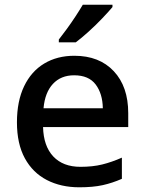

<svg xmlns="http://www.w3.org/2000/svg" viewBox="-20 -786 613 816"><path d="M296 -549Q402 -549 463.5 -483.5Q525 -418 525 -305V-246H163Q165 -165 206.5 -121Q248 -77 322 -77Q374 -77 414.5 -87Q455 -97 498 -116V-26Q457 -8 416 1Q375 10 317 10Q239 10 179 -21Q119 -52 85.5 -113.5Q52 -175 52 -266Q52 -356 82.5 -419.5Q113 -483 168 -516Q223 -549 296 -549ZM295 -466Q239 -466 205 -429.5Q171 -393 165 -326H417Q416 -388 386.5 -427Q357 -466 295 -466ZM458 -756Q443 -738 415.5 -709Q388 -680 357 -652Q326 -624 302 -606H230V-618Q245 -637 264 -663Q283 -689 301 -716.5Q319 -744 332 -766H458Z"/></svg>

Font: Noto Kufi Arabic Medium
Style: Regular
Weight: 500
Designer: Monotype Design Team, David Williams, Khaled Hosny
Foundry: Google LLC
Version: Version 2.109; ttfautohint (v1.8.4.7-5d5b)